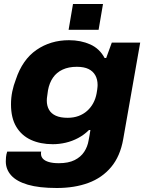

<svg xmlns="http://www.w3.org/2000/svg" viewBox="-20 -740 739 960"><path d="M264 200Q175 200 119 183.5Q63 167 36 137Q9 107 9 67Q9 59 10 46Q11 33 16 18H186Q185 21 185 23.5Q185 26 185 29Q185 43 194.5 53.5Q204 64 224 70Q244 76 274 76Q322 76 353 60.5Q384 45 401 19Q418 -7 423 -38Q426 -52 428 -65Q430 -78 432 -90H425Q401 -66 371 -50Q341 -34 308.5 -26.5Q276 -19 244 -19Q182 -19 135 -40.5Q88 -62 61.5 -106Q35 -150 35 -218Q35 -252 41.5 -283Q48 -314 59 -342Q92 -442 162.5 -490.5Q233 -539 325 -539Q384 -539 431 -518Q478 -497 503 -450H511L539 -527H681L596 -44Q581 41 536 95Q491 149 422 174.5Q353 200 264 200ZM318 -151Q348 -151 372.5 -160Q397 -169 415.5 -185.5Q434 -202 446 -224Q458 -246 463 -273Q465 -284 466 -291.5Q467 -299 467.5 -305Q468 -311 468 -315Q468 -343 456.5 -363.5Q445 -384 422.5 -395Q400 -406 364 -406Q323 -406 293 -392Q263 -378 245 -352Q227 -326 220 -289Q218 -273 216.5 -263.5Q215 -254 214.5 -248.5Q214 -243 214 -237Q214 -211 225 -191.5Q236 -172 259 -161.5Q282 -151 318 -151ZM323 -591 345 -720H495L473 -591Z"/></svg>

Font: Archivo SemiExpanded ExtraBold
Style: Italic
Weight: 800
Width: 6
Italic angle: -10°
Designer: Hector Gatti
Foundry: Omnibus-Type
Version: Version 2.001